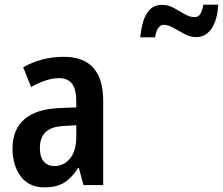

<svg xmlns="http://www.w3.org/2000/svg" viewBox="-20 -798 961 828"><path d="M255 -553Q425 -553 425 -363V0H340L320 -74H317Q290 -31 257 -10.5Q224 10 172 10Q104 10 69 -38Q34 -86 34 -157Q34 -240 85.5 -284Q137 -328 236 -332L309 -335V-361Q309 -413 290.5 -437Q272 -461 235 -461Q207 -461 177 -451Q147 -441 114 -423L80 -508Q117 -529 161 -541Q205 -553 255 -553ZM260 -255Q203 -253 177.5 -229Q152 -205 152 -161Q152 -120 169 -101Q186 -82 215 -82Q256 -82 282.5 -115Q309 -148 309 -208V-258ZM585 -637Q588 -673 597.5 -705Q607 -737 626.5 -757Q646 -777 679 -777Q706 -777 730 -763.5Q754 -750 776.5 -737Q799 -724 820 -724Q835 -724 843.5 -737.5Q852 -751 857 -778H921Q917 -709 891.5 -673.5Q866 -638 827 -638Q801 -638 775.5 -651.5Q750 -665 727.5 -678Q705 -691 687 -691Q657 -691 649 -637Z"/></svg>

Font: Noto Sans Thai Looped Condensed SemiBold
Style: Regular
Weight: 600
Width: 3
Designer: Sasikarn Vongin, Ben Mitchell
Foundry: The Fontpad Ltd
Version: Version 1.001; ttfautohint (v1.8.4.7-5d5b)